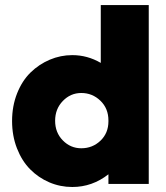

<svg xmlns="http://www.w3.org/2000/svg" viewBox="-20 -728 656 760"><path d="M568.8 -708V0H409.2V-38.1Q345.2 12.2 266.1 12.2Q218.3 12.2 175 -6.3Q131.8 -24.9 99.1 -58.1Q66.4 -91.3 47.1 -140.9Q27.8 -190.4 27.8 -249Q27.8 -308.1 47.6 -358.2Q67.4 -408.2 100.8 -440.9Q134.3 -473.6 177 -491.7Q219.7 -509.8 266.1 -509.8Q326.2 -509.8 378.9 -479V-708ZM301.8 -141.1Q346.2 -141.1 377.7 -171.1Q409.2 -201.2 409.2 -248V-251Q409.2 -298.8 377.4 -329.3Q345.7 -359.9 301.8 -359.9Q259.3 -359.9 228.8 -328.4Q198.2 -296.9 198.2 -250Q198.2 -203.1 228.8 -172.1Q259.3 -141.1 301.8 -141.1Z"/></svg>

Font: Human Sans Black
Style: Regular
Weight: 800
Designer: Tim Radville
Foundry: Continuum
Version: Version 1.000;FEAKit 1.0